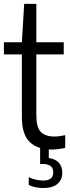

<svg xmlns="http://www.w3.org/2000/svg" viewBox="-20 -760 361 988"><path d="M245.5 9.5Q173.5 9.5 133 -29.2Q92.5 -68 92.5 -158V-480H0V-542.5H92.5L104.5 -740H167V-542.5H308V-480H167V-168Q167 -105.5 189.8 -81.5Q212.5 -57.5 260.5 -57.5Q284 -57.5 315.5 -64.5V1Q300.5 4.5 281.5 7Q262.5 9.5 245.5 9.5ZM203 207.5Q160.5 207.5 128 192V151.5Q148 161.5 167 165.2Q186 169 202.5 169Q254 169 254 127.5Q254 84 201.5 84H186.5V-10H231V53Q300.5 63.5 300.5 129.5Q300.5 164.5 276 186Q251.5 207.5 203 207.5Z"/></svg>

Font: Encode Sans Cnd
Style: Regular
Weight: 400
Width: 3
Designer: Multiple Designers
Foundry: Impallari Type
Version: Version 3.002; ttfautohint (v1.8.3) -l 8 -r 50 -G 200 -x 14 